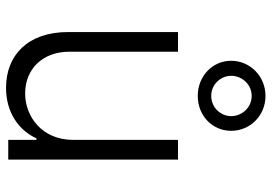

<svg xmlns="http://www.w3.org/2000/svg" viewBox="-148 -718 874 617"><g transform="rotate(90 288.5 -410.0)"><path d="M288.7 -609C352.3 -609 400.9 -655.9 400.9 -716.3C400.9 -777 352.3 -826.7 288.7 -826.7C225.5 -826.7 175.8 -777 175.8 -716.3C175.8 -655.9 225.5 -609 288.7 -609ZM288.7 -652.3C251.4 -652.3 224.1 -682.9 224.1 -716.3C224.1 -750.7 251.4 -782.3 288.7 -782.3C326 -782.3 353.7 -751.1 353.7 -716.3C353.7 -682.9 326.3 -652.3 288.7 -652.3ZM430 -208.5C430 -108.3 354.8 -54.3 280.9 -54.3C202.1 -54.3 146.7 -110.8 146.7 -196V-545.5H83.5V-192.1C83.5 -62.9 158 7.1 262.8 7.1C342.7 7.1 399.5 -34.4 425.1 -90.6H430V0H493.3V-545.5H430Z"/></g></svg>

Font: TID UI Light
Style: Regular
Weight: 300
Designer: The TID Project Authors
Foundry: Bakken & Bæck
Version: Version 1.001;hotconv 1.0.109;makeotfexe 2.5.65596